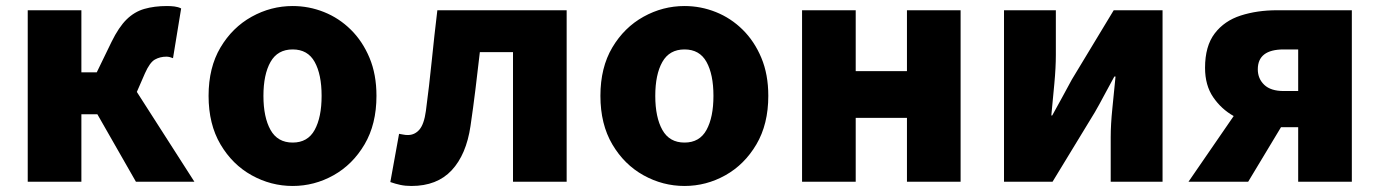

<svg xmlns="http://www.w3.org/2000/svg" viewBox="-20 -603 4576 637"><path d="M72 0V-569H250V-363H301L350 -464Q374 -513 400 -538.5Q426 -564 459 -573.5Q492 -583 534 -583Q547 -583 559 -581.5Q571 -580 581 -575L554 -410Q549 -412 543.5 -413.5Q538 -415 532 -415Q511 -415 494 -405.5Q477 -396 461 -360L434 -298L625 0H431L303 -224H250V0Z M951 14Q879 14 815 -21.5Q751 -57 711.5 -124Q672 -191 672 -285Q672 -379 711.5 -445.5Q751 -512 815 -547.5Q879 -583 951 -583Q1005 -583 1055 -563Q1105 -543 1144 -504.5Q1183 -466 1206 -411Q1229 -356 1229 -285Q1229 -191 1189.5 -124Q1150 -57 1086.5 -21.5Q1023 14 951 14ZM951 -130Q1001 -130 1024 -172Q1047 -214 1047 -285Q1047 -356 1024 -397.5Q1001 -439 951 -439Q901 -439 877.5 -397.5Q854 -356 854 -285Q854 -214 877.5 -172Q901 -130 951 -130Z M1345 14Q1325 14 1308.5 10.5Q1292 7 1275 1L1304 -159Q1311 -158 1318 -156.5Q1325 -155 1333 -155Q1356 -155 1371.5 -173Q1387 -191 1393 -235Q1404 -318 1412.5 -402Q1421 -486 1431 -569H1860V0H1682V-430H1572Q1565 -369 1557.5 -307.5Q1550 -246 1541 -185Q1527 -90 1478.5 -38Q1430 14 1345 14Z M2251 14Q2179 14 2115 -21.5Q2051 -57 2011.5 -124Q1972 -191 1972 -285Q1972 -379 2011.5 -445.5Q2051 -512 2115 -547.5Q2179 -583 2251 -583Q2305 -583 2355 -563Q2405 -543 2444 -504.5Q2483 -466 2506 -411Q2529 -356 2529 -285Q2529 -191 2489.5 -124Q2450 -57 2386.5 -21.5Q2323 14 2251 14ZM2251 -130Q2301 -130 2324 -172Q2347 -214 2347 -285Q2347 -356 2324 -397.5Q2301 -439 2251 -439Q2201 -439 2177.5 -397.5Q2154 -356 2154 -285Q2154 -214 2177.5 -172Q2201 -130 2251 -130Z M2641 0V-569H2819V-367H2989V-569H3167V0H2989V-212H2819V0Z M3311 0V-569H3483V-421Q3483 -379 3478 -325.5Q3473 -272 3468 -220H3471Q3485 -246 3504 -280Q3523 -314 3536 -339L3675 -569H3837V0H3665V-148Q3665 -190 3670.5 -243.5Q3676 -297 3681 -349H3677Q3663 -324 3644.5 -289Q3626 -254 3612 -230L3472 0Z M4239 -301H4287V-439H4239Q4153 -439 4153 -373Q4153 -342 4174.5 -321.5Q4196 -301 4239 -301ZM3923 0 4073 -218Q4032 -241 4005 -280.5Q3978 -320 3978 -378Q3978 -450 4010 -492Q4042 -534 4096.5 -551.5Q4151 -569 4217 -569H4465V0H4287V-181H4230L4121 0Z"/></svg>

Font: Source Han Sans TC Heavy
Style: Regular
Weight: 900
Designer: Ryoko NISHIZUKA Ë•øÂ°öÊ∂ºÂ≠ê (kana, bopomofo & ideographs); Paul D. Hunt (Latin, Greek & Cyrillic); Sandoll Communicatio
Foundry: Adobe
Version: Version 2.004;hotconv 1.0.118;makeotfexe 2.5.65603